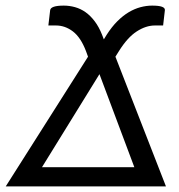

<svg xmlns="http://www.w3.org/2000/svg" viewBox="-20 -668 642 688"><path d="M0.5 0 295.4 -464.8 288.1 -484.9Q269.5 -533.7 241.5 -555.2Q213.4 -576.7 180.7 -576.7H153.3L159.7 -631.3Q161.6 -647.9 208.5 -647.9Q229 -647.9 249 -642.3Q269 -636.7 286.6 -624.3Q304.2 -611.8 319.3 -591.8Q334.5 -571.8 345.7 -543.5L352.1 -526.9L362.3 -543.5Q380.4 -571.8 400.4 -591.8Q420.4 -611.8 441.4 -624.3Q462.4 -636.7 483.6 -642.3Q504.9 -647.9 525.4 -647.9Q572.8 -647.9 570.8 -631.3L564.5 -576.7H535.2Q502.9 -576.7 470 -555.4Q437 -534.2 406.2 -484.9L393.6 -464.8L574.7 0ZM130.4 -68.8H461.4L336.4 -402.3Z"/></svg>

Font: Carlito
Style: Italic
Weight: 400
Italic angle: -7°
Designer: Lukasz Dziedzic
Foundry: tyPoland Lukasz Dziedzic
Version: Version 1.104